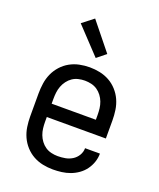

<svg xmlns="http://www.w3.org/2000/svg" viewBox="-142 -851 785 947"><g transform="rotate(20 250.0 -377.5)"><path d="M250 8Q223 8 196.5 2.5Q170 -3 146.5 -16Q123 -29 104.5 -49.5Q86 -70 75 -94.5Q64 -119 60 -146Q56 -173 56 -200V-320Q56 -347 60 -374Q64 -401 75 -425.5Q86 -450 104.5 -470.5Q123 -491 146.5 -504Q170 -517 196.5 -522.5Q223 -528 250 -528Q277 -528 303.5 -522.5Q330 -517 353.5 -504Q377 -491 395.5 -470.5Q414 -450 425 -425.5Q436 -401 440 -374Q444 -347 444 -320V-225H134V-200Q134 -183 136 -166Q138 -149 144 -133Q150 -117 160.5 -103Q171 -89 185 -79.5Q199 -70 216 -66Q233 -62 250 -62Q270 -62 289.5 -65.5Q309 -69 326 -79.5Q343 -90 353.5 -107.5Q364 -125 364 -145H442Q442 -122 434.5 -100Q427 -78 413.5 -59.5Q400 -41 381 -27.5Q362 -14 340.5 -6Q319 2 296 5Q273 8 250 8ZM366 -295V-320Q366 -337 364 -354Q362 -371 356 -387Q350 -403 339.5 -417Q329 -431 315 -440.5Q301 -450 284 -454Q267 -458 250 -458Q233 -458 216 -454Q199 -450 185 -440.5Q171 -431 160.5 -417Q150 -403 144 -387Q138 -371 136 -354Q134 -337 134 -320V-295ZM261 -581 133 -717 192 -763 308 -619Z"/></g></svg>

Font: Iosevka
Style: Regular
Weight: 400
Monospace: yes
Designer: Belleve Invis
Foundry: Belleve Invis
Version: Version 33.2.3; ttfautohint (v1.8.4)